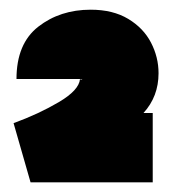

<svg xmlns="http://www.w3.org/2000/svg" viewBox="-20 -782 363 396"><path d="M276 -549H295V-406H43L8 -528Q60 -547 101.5 -571.5Q143 -596 145 -619H14Q14 -692 59 -727Q104 -762 167 -762Q213 -762 244.5 -743Q276 -724 291.5 -694Q307 -664 307 -631Q307 -583 276 -549ZM145 -619Q147 -617 150 -619Z"/></svg>

Font: Ysabeau Black
Style: Regular
Weight: 900
Designer: Christian Thalmann (Catharsis Fonts)
Version: Version 0.003